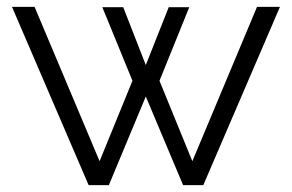

<svg xmlns="http://www.w3.org/2000/svg" viewBox="-20 -541 853 561"><path d="M731 -521H798L574 0H515L406 -259L298 0H239L15 -521H81L271 -70L367 -305L279 -520H340L406 -351L473 -520H533L446 -305L542 -70Z"/></svg>

Font: Raleway Thin
Style: Regular
Weight: 400
Version: Version 4.026